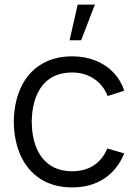

<svg xmlns="http://www.w3.org/2000/svg" viewBox="-20 -800 594 835"><path d="M317.8 -780 282.7 -625H333L392.7 -780ZM294 15Q214.3 15 157.4 -21Q100.5 -57 70.8 -121.4Q41 -185.8 40 -270Q41 -355.7 71.1 -419.9Q101.2 -484.2 158.2 -519.6Q215.3 -555 294.7 -555Q348.7 -555 394.6 -536.9Q440.5 -518.8 472.9 -485.1Q505.3 -451.3 520.3 -405.7L448.3 -382.3Q429.3 -430.5 388.3 -457.6Q347.3 -484.7 294 -484.7Q207.7 -484.7 163.3 -426.7Q119 -368.7 118 -270Q118.7 -204.5 138.7 -156.3Q158.7 -108.2 198 -81.8Q237.3 -55.3 294 -55.3Q348.7 -55.3 387.4 -80.5Q426.2 -105.7 446.7 -154.3L520.3 -132.7Q490.3 -60.7 432.3 -22.8Q374.3 15 294 15Z"/></svg>

Font: Hauora
Style: Regular
Weight: 400
Designer: Wayne Shih
Foundry: WCYS
Version: Version 1.001